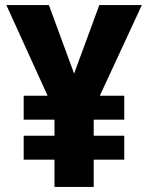

<svg xmlns="http://www.w3.org/2000/svg" viewBox="-20 -734 583 754"><path d="M271 -445 370 -714H537L372 -358H468V-264H348V-201H468V-107H348V0H194V-107H73V-201H194V-264H73V-358H167L5 -714H172Z"/></svg>

Font: Noto Sans SemiCondensed ExtraBold
Style: Regular
Weight: 800
Width: 4
Designer: Monotype Design Team
Foundry: Monotype Imaging Inc.
Version: Version 2.013; ttfautohint (v1.8.4.7-5d5b)